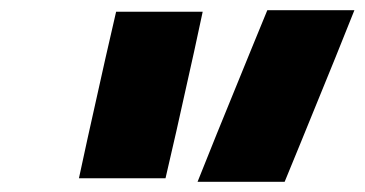

<svg xmlns="http://www.w3.org/2000/svg" viewBox="-20 -808 716 377"><path d="M473.7 -712 504.9 -788H675.9L638.2 -694L570.1 -527L538.9 -451H367.9L405.6 -545ZM186.9 -693 208 -785H378L361.2 -707L326.2 -550L305 -458H135L151.9 -536Z"/></svg>

Font: Nordica Plus
Style: NordicaClassicBkObl
Weight: 900
Version: Version 1.01